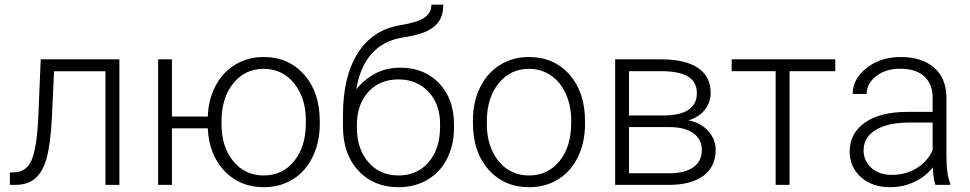

<svg xmlns="http://www.w3.org/2000/svg" viewBox="-20 -778 4082 808"><path d="M482.4 -528.3V0H423.8V-478H207.5L198.2 -280.3Q192.4 -170.4 176.3 -112.5Q160.2 -54.7 128.4 -27.3Q96.7 0 43.9 0H21.5V-51.8L39.6 -52.7Q89.8 -53.7 111.8 -101.6Q133.8 -149.4 140.6 -272.5L151.4 -528.3Z M703.6 -287.6H854.5Q856.9 -359.9 887.7 -417.7Q918.5 -475.6 971.2 -506.8Q1023.9 -538.1 1089.4 -538.1Q1194.3 -538.1 1260 -463.9Q1325.7 -389.6 1325.7 -267.6V-255.9Q1325.7 -179.7 1295.9 -118.2Q1266.1 -56.6 1212.4 -23.4Q1158.7 9.8 1090.3 9.8Q989.3 9.8 924.3 -58.8Q859.4 -127.4 854.5 -237.8H703.6V0H645.5V-528.3H703.6ZM912.1 -255.9Q912.1 -161.1 961.2 -100.3Q1010.3 -39.6 1090.3 -39.6Q1168.9 -39.6 1218 -100.3Q1267.1 -161.1 1267.1 -260.7V-272Q1267.1 -365.7 1217.8 -427Q1168.5 -488.3 1089.4 -488.3Q1010.7 -488.3 961.4 -427Q912.1 -365.7 912.1 -266.6Z M1665 -493.2Q1765.6 -493.2 1828.1 -427.5Q1890.6 -361.8 1890.6 -253.4V-240.7Q1890.6 -168.9 1862.1 -111.6Q1833.5 -54.2 1780 -22.2Q1726.6 9.8 1657.2 9.8Q1552.7 9.8 1488 -59.8Q1423.3 -129.4 1423.3 -245.6V-292.5Q1423.3 -456.5 1485.8 -554.7Q1548.3 -652.8 1663.6 -671.9Q1736.3 -683.6 1765.9 -703.6Q1795.4 -723.6 1795.4 -758.3H1845.7Q1845.7 -717.3 1828.6 -690.4Q1811.5 -663.6 1777.3 -647.2Q1743.2 -630.9 1672.9 -619.6Q1592.3 -606.9 1543.2 -551Q1494.1 -495.1 1479.5 -401.4Q1510.7 -442.4 1557.9 -467.8Q1605 -493.2 1665 -493.2ZM1481.9 -252.9V-240.7Q1481.9 -151.4 1530.3 -95.5Q1578.6 -39.6 1657.2 -39.6Q1736.3 -39.6 1784.2 -95.9Q1832 -152.3 1832 -244.1V-256.8Q1832 -339.4 1783.4 -391.6Q1734.9 -443.8 1656.2 -443.8Q1577.6 -443.8 1529.8 -390.9Q1481.9 -337.9 1481.9 -252.9Z M1970.2 -272Q1970.2 -348.1 1999.8 -409.2Q2029.3 -470.2 2083.3 -504.2Q2137.2 -538.1 2205.6 -538.1Q2311 -538.1 2376.5 -464.1Q2441.9 -390.1 2441.9 -268.1V-255.9Q2441.9 -179.2 2412.4 -117.9Q2382.8 -56.6 2329.1 -23.4Q2275.4 9.8 2206.5 9.8Q2101.6 9.8 2035.9 -64.2Q1970.2 -138.2 1970.2 -260.3ZM2028.8 -255.9Q2028.8 -161.1 2077.9 -100.3Q2127 -39.6 2206.5 -39.6Q2285.6 -39.6 2334.7 -100.3Q2383.8 -161.1 2383.8 -260.7V-272Q2383.8 -332.5 2361.3 -382.8Q2338.9 -433.1 2298.3 -460.7Q2257.8 -488.3 2205.6 -488.3Q2127.4 -488.3 2078.1 -427Q2028.8 -365.7 2028.8 -266.6Z M2568.8 0V-528.3H2762.7Q2863.3 -528.3 2917 -492.4Q2970.7 -456.5 2970.7 -387.2Q2970.7 -347.7 2946.8 -316.7Q2922.9 -285.6 2877 -271.5Q2928.7 -261.7 2960.2 -227.1Q2991.7 -192.4 2991.7 -146.5Q2991.7 -76.7 2940.2 -38.3Q2888.7 0 2794.4 0ZM2627 -243.2V-48.8H2796.4Q2862.3 -48.8 2897.9 -74.2Q2933.6 -99.6 2933.6 -147.5Q2933.6 -191.4 2897.9 -217.3Q2862.3 -243.2 2796.4 -243.2ZM2627 -292H2774.9Q2912.6 -293.9 2912.6 -385.7Q2912.6 -434.1 2874.8 -456.3Q2836.9 -478.5 2762.7 -478.5H2627Z M3495.1 -478.5H3302.7V0H3244.1V-478.5H3059.1V-528.3H3495.1Z M3916.5 0Q3907.7 -24.9 3905.3 -73.7Q3874.5 -33.7 3826.9 -12Q3779.3 9.8 3726.1 9.8Q3649.9 9.8 3602.8 -32.7Q3555.7 -75.2 3555.7 -140.1Q3555.7 -217.3 3619.9 -262.2Q3684.1 -307.1 3798.8 -307.1H3904.8V-367.2Q3904.8 -423.8 3869.9 -456.3Q3835 -488.8 3768.1 -488.8Q3707 -488.8 3667 -457.5Q3627 -426.3 3627 -382.3L3568.4 -382.8Q3568.4 -445.8 3627 -491.9Q3685.5 -538.1 3771 -538.1Q3859.4 -538.1 3910.4 -493.9Q3961.4 -449.7 3962.9 -370.6V-120.6Q3962.9 -43.9 3979 -5.9V0ZM3732.9 -42Q3791.5 -42 3837.6 -70.3Q3883.8 -98.6 3904.8 -146V-262.2H3800.3Q3712.9 -261.2 3663.6 -230.2Q3614.3 -199.2 3614.3 -145Q3614.3 -100.6 3647.2 -71.3Q3680.2 -42 3732.9 -42Z"/></svg>

Font: Roboto-Light
Style: Regular
Weight: 300
Designer: Google
Version: Version 2.137; 2017